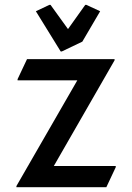

<svg xmlns="http://www.w3.org/2000/svg" viewBox="-20 -785 554 805"><path d="M234.4 -569.3 130.4 -737.8 187 -764.6H191.9L265.1 -663.1L337.4 -764.6H342.3L399.9 -737.8L325.2 -610.4L239.3 -569.3ZM48.8 0V-4.9L304.2 -448.2H53.7V-453.1L93.3 -537.1H460.4V-532.2L205.6 -88.9H465.3V-84L425.8 0Z"/></svg>

Font: Nova Square
Style: Book
Weight: 400
Version: Version 2.000